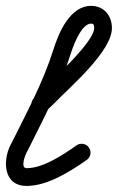

<svg xmlns="http://www.w3.org/2000/svg" viewBox="-21 -593 398 649"><path d="M135.6 -218.2C135.6 -218.2 135.6 -218.2 135.6 -218.2C144.3 -226.5 153.2 -234.5 161.6 -243.1C215.6 -299 357.3 -419.3 357.3 -498C357.3 -540 330.4 -573.2 287 -573.2C215.1 -573.2 177.1 -481.6 159.4 -425C125.6 -317.1 69.2 -212.4 19.1 -111.3C19.1 -111.3 19.5 -112 19.9 -112.7C20.3 -113.4 20.6 -114 20.6 -114C-12.6 -61.4 -15 35.5 69 35.5C139.7 35.5 216 -13.1 272.2 -52.4C285.8 -61.9 289.1 -80.6 279.6 -94.2C270.1 -107.8 251.4 -111.1 237.8 -101.6C193.1 -70.3 125.5 -24.5 69 -24.5C46 -24.5 64.9 -71.7 71.4 -82C71.4 -82 71.8 -82.7 72.1 -83.3C72.5 -84 72.9 -84.7 72.9 -84.7C124.4 -188.7 181.9 -296.1 216.6 -407C224.1 -431 252.4 -513.2 287 -513.2C296.6 -513.2 297.3 -506.7 297.3 -498C297.3 -450.8 157.5 -325.2 118.4 -284.9C110.7 -276.9 102.4 -269.4 94.4 -261.8C82.3 -250.4 81.8 -231.4 93.2 -219.4C104.6 -207.3 123.6 -206.8 135.6 -218.2Z"/></svg>

Font: FRB American Cursive
Style: Bold Italic
Weight: 700
Italic angle: -25°
Version: Version 2.0;Modular Font Editor K font №1